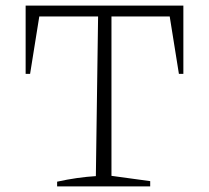

<svg xmlns="http://www.w3.org/2000/svg" viewBox="-20 -669 750 689"><path d="M638 -649V-404H622L589 -610H380V-38L519 -19V0H185V-17Q221 -25 256 -30Q291 -35 324 -37L332 -610H121L88 -404H72V-649Z"/></svg>

Font: Piazzolla Thin Thin
Style: Regular
Weight: 250
Version: Version 2.005